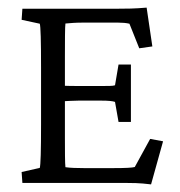

<svg xmlns="http://www.w3.org/2000/svg" viewBox="-20 -483 475 507"><path d="M378.9 3.9Q355.5 1 339.1 0.5Q322.8 0 308.1 0H39.1L37.1 -28.8L85 -39.6Q88.4 -50.3 88.4 -154.8V-304.2Q88.4 -411.1 85 -420.4L37.1 -430.7L39.1 -460H292Q307.6 -460 325.7 -460.4Q343.8 -460.9 367.2 -462.9L382.3 -360.4L347.7 -355.5L321.8 -420.4Q309.1 -423.3 291.5 -423.3H200.2Q185.5 -423.3 174.3 -422.6Q163.1 -421.9 152.8 -420.9Q151.9 -415.5 151.6 -387.5Q151.4 -359.4 151.4 -332.5V-117.7Q151.4 -94.7 151.6 -71.5Q151.9 -48.3 152.8 -41.5Q163.6 -40 175 -39.6Q186.5 -39.1 201.2 -39.1H280.3Q326.2 -39.1 335.9 -42L376.5 -116.2L410.6 -109.9ZM293 -161.1 283.7 -213.9Q274.4 -217.3 247.6 -217.3H187Q176.8 -217.3 164.8 -216.6Q152.8 -215.8 139.6 -215.3V-256.8Q152.8 -256.3 164.8 -256.1Q176.8 -255.9 187 -255.9H247.6Q260.3 -255.9 269.8 -256.1Q279.3 -256.3 283.7 -257.8L293 -312.5H325.7V-161.1Z"/></svg>

Font: Lateef Light
Style: Regular
Weight: 300
Designer: SIL International
Foundry: SIL International
Version: Version 4.200